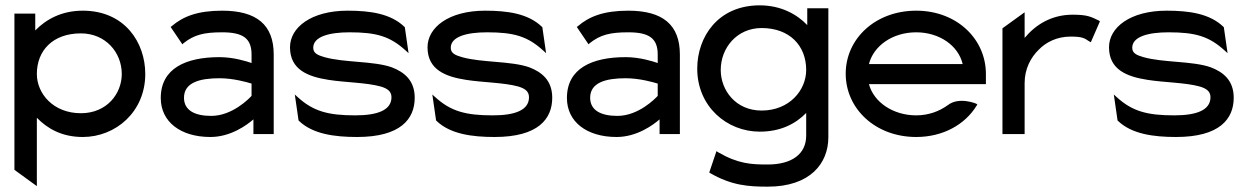

<svg xmlns="http://www.w3.org/2000/svg" viewBox="-20 -502 4667 719"><path d="M34 134 118 195V-61C157 -21 211 11 290 11C413 11 524 -83 524 -225C524 -343 447 -462 290 -462C210 -462 152 -429 112 -388V-451H34ZM118 -225C118 -313 178 -377 283 -377C375 -377 436 -306 436 -225C436 -151 380 -78 283 -78C179 -78 118 -152 118 -225Z M582 -135C582 -46 656 11 768 11C844 11 905 -34 929 -55V0H1005V-298C1005 -409 941 -462 812 -462C719 -462 665 -440 623 -404L619 -401L663 -336L667 -340C707 -372 744 -381 812 -381C889 -381 922 -359 922 -298V-266C905 -272 855 -288 802 -288C676 -288 582 -246 582 -135ZM669 -136C669 -193 728 -209 802 -209C854 -209 906 -194 922 -189V-143C913 -133 850 -68 771 -68C709 -68 669 -89 669 -136Z M1066 -325C1066 -241 1133 -215 1210 -203C1273 -193 1352 -193 1406 -178C1429 -171 1446 -161 1446 -138C1446 -89 1393 -70 1310 -70C1209 -70 1153 -85 1094 -139L1084 -148L1098 -51L1100 -49C1151 0 1233 11 1317 11C1481 11 1533 -57 1533 -136C1533 -201 1494 -232 1447 -250C1379 -274 1269 -267 1195 -288C1171 -295 1153 -302 1153 -323C1153 -365 1213 -381 1289 -381C1390 -381 1441 -366 1500 -312L1510 -303L1496 -400L1494 -402C1443 -451 1366 -462 1282 -462C1145 -462 1066 -399 1066 -325Z M1581 -325C1581 -241 1648 -215 1725 -203C1788 -193 1867 -193 1921 -178C1944 -171 1961 -161 1961 -138C1961 -89 1908 -70 1825 -70C1724 -70 1668 -85 1609 -139L1599 -148L1613 -51L1615 -49C1666 0 1748 11 1832 11C1996 11 2048 -57 2048 -136C2048 -201 2009 -232 1962 -250C1894 -274 1784 -267 1710 -288C1686 -295 1668 -302 1668 -323C1668 -365 1728 -381 1804 -381C1905 -381 1956 -366 2015 -312L2025 -303L2011 -400L2009 -402C1958 -451 1881 -462 1797 -462C1660 -462 1581 -399 1581 -325Z M2103 -135C2103 -46 2177 11 2289 11C2365 11 2426 -34 2450 -55V0H2526V-298C2526 -409 2462 -462 2333 -462C2240 -462 2186 -440 2144 -404L2140 -401L2184 -336L2188 -340C2228 -372 2265 -381 2333 -381C2410 -381 2443 -359 2443 -298V-266C2426 -272 2376 -288 2323 -288C2197 -288 2103 -246 2103 -135ZM2190 -136C2190 -193 2249 -209 2323 -209C2375 -209 2427 -194 2443 -189V-143C2434 -133 2371 -68 2292 -68C2230 -68 2190 -89 2190 -136Z M2591 -245C2591 -103 2702 -9 2825 -9C2903 -9 2959 -38 2999 -79V6C2999 75 2945 114 2855 114C2794 114 2745 112 2669 68L2663 64L2636 144L2639 146C2720 193 2784 197 2855 197C3015 197 3082 109 3082 12V-471H3003V-408C2965 -448 2905 -482 2825 -482C2668 -482 2591 -363 2591 -245ZM2679 -240C2679 -323 2740 -397 2832 -397C2937 -397 2999 -331 2999 -240C2999 -164 2936 -88 2832 -88C2735 -88 2679 -164 2679 -240Z M3147 -226C3147 -95 3258 11 3411 11C3512 11 3594 -36 3637 -106L3640 -111L3635 -114C3635 -114 3571 -141 3529 -108C3497 -85 3457 -70 3411 -70C3325 -70 3252 -119 3234 -187H3672V-225C3672 -356 3563 -462 3411 -462C3258 -462 3147 -357 3147 -226ZM3234 -262C3251 -330 3322 -381 3411 -381C3498 -381 3569 -331 3585 -262Z M3734 0H3817V-191C3817 -244 3840 -287 3870 -316C3896 -343 3937 -365 3989 -365C4034 -365 4041 -359 4059 -347L4065 -344L4099 -422L4095 -425C4067 -438 4055 -447 3997 -447C3916 -447 3857 -408 3817 -360V-456L3734 -396Z M4133 -325C4133 -241 4200 -215 4277 -203C4340 -193 4419 -193 4473 -178C4496 -171 4513 -161 4513 -138C4513 -89 4460 -70 4377 -70C4276 -70 4220 -85 4161 -139L4151 -148L4165 -51L4167 -49C4218 0 4300 11 4384 11C4548 11 4600 -57 4600 -136C4600 -201 4561 -232 4514 -250C4446 -274 4336 -267 4262 -288C4238 -295 4220 -302 4220 -323C4220 -365 4280 -381 4356 -381C4457 -381 4508 -366 4567 -312L4577 -303L4563 -400L4561 -402C4510 -451 4433 -462 4349 -462C4212 -462 4133 -399 4133 -325Z"/></svg>

Font: Charger Sport
Style: SeBdExt
Weight: 600
Designer: Jasper
Foundry: Cannot Into Space Fonts
Version: Version 1.1